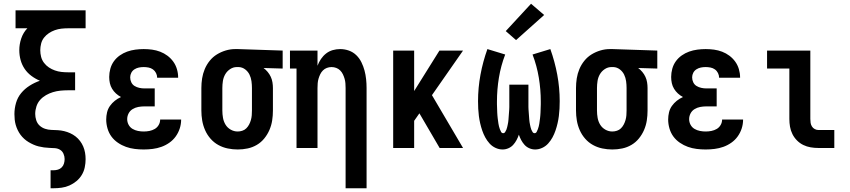

<svg xmlns="http://www.w3.org/2000/svg" viewBox="-20 -790 4540 1025"><path d="M250 215V119H266Q278 119 289.5 115.5Q301 112 309.5 103.5Q318 95 321.5 83Q325 71 325 59Q325 45 319 31Q313 17 300.5 9.5Q288 2 273 1Q258 0 243.5 -0.5Q229 -1 214.5 -3Q200 -5 186 -8.5Q172 -12 158.5 -18Q145 -24 132.5 -31.5Q120 -39 109 -49Q98 -59 89.5 -70.5Q81 -82 74.5 -95.5Q68 -109 64 -123Q60 -137 58.5 -151.5Q57 -166 57 -181Q57 -211 65.5 -240.5Q74 -270 93 -293Q112 -316 138 -332.5Q164 -349 193 -359Q169 -369 147.5 -385Q126 -401 111.5 -422.5Q97 -444 90 -469.5Q83 -495 83 -522Q83 -554 93.5 -585Q104 -616 126 -639H63V-735H437V-639H343Q325 -639 307.5 -637Q290 -635 273 -629Q256 -623 241 -613Q226 -603 215 -589Q204 -575 199.5 -557Q195 -539 195 -522Q195 -504 199.5 -486.5Q204 -469 215 -454.5Q226 -440 241 -430Q256 -420 273 -414Q290 -408 307.5 -406Q325 -404 343 -404H381V-308H343Q323 -308 302.5 -306Q282 -304 262.5 -298Q243 -292 225.5 -282Q208 -272 194.5 -257Q181 -242 174.5 -222Q168 -202 168 -182Q168 -165 173.5 -148Q179 -131 191.5 -119.5Q204 -108 220.5 -102.5Q237 -97 254 -96.5Q271 -96 288.5 -95Q306 -94 322.5 -90Q339 -86 354.5 -79Q370 -72 383.5 -61.5Q397 -51 407.5 -37Q418 -23 424.5 -7.5Q431 8 434 25Q437 42 437 60Q437 81 432.5 103Q428 125 416.5 144Q405 163 388 177Q371 191 351 200Q331 209 309 212Q287 215 266 215Z M747 8Q723 8 699 5Q675 2 652.5 -6Q630 -14 609.5 -28Q589 -42 575 -61Q561 -80 554 -104Q547 -128 547 -152Q547 -171 551.5 -190Q556 -209 567 -224.5Q578 -240 593 -252Q608 -264 626 -272Q611 -280 599 -291Q587 -302 578.5 -316Q570 -330 566.5 -346Q563 -362 563 -379Q563 -401 569 -423Q575 -445 588 -463Q601 -481 619.5 -494Q638 -507 659 -514.5Q680 -522 702.5 -525Q725 -528 747 -528Q770 -528 792 -525Q814 -522 835 -514Q856 -506 874 -492.5Q892 -479 905 -461Q918 -443 924.5 -421Q931 -399 931 -377Q931 -376 931 -375.5Q931 -375 931 -375H819Q819 -375 819 -375Q819 -375 819 -375Q819 -388 813 -400Q807 -412 796.5 -419.5Q786 -427 773 -429.5Q760 -432 747 -432Q734 -432 721.5 -429.5Q709 -427 698 -420Q687 -413 681 -401.5Q675 -390 675 -377Q675 -363 681 -350.5Q687 -338 698.5 -331Q710 -324 723.5 -321Q737 -318 750 -318H806V-222H750Q734 -222 718 -219Q702 -216 688 -207.5Q674 -199 666.5 -184.5Q659 -170 659 -154Q659 -138 666.5 -124Q674 -110 687.5 -102Q701 -94 716.5 -91Q732 -88 747 -88Q763 -88 778 -91Q793 -94 806 -101.5Q819 -109 827 -122.5Q835 -136 835 -152Q835 -152 835 -152Q835 -152 835 -152H947Q947 -151 947 -151Q947 -151 947 -151Q947 -127 939.5 -104Q932 -81 918 -61.5Q904 -42 884 -28Q864 -14 841.5 -6Q819 2 795 5Q771 8 747 8Z M1249 8Q1222 8 1195.5 2.5Q1169 -3 1145.5 -16Q1122 -29 1104 -49.5Q1086 -70 1075 -95Q1064 -120 1059.5 -146.5Q1055 -173 1055 -200V-320Q1055 -346 1059 -371.5Q1063 -397 1073 -421Q1083 -445 1099.5 -465.5Q1116 -486 1138 -499.5Q1160 -513 1185 -520.5Q1210 -528 1236 -528Q1239 -528 1242.5 -528Q1246 -528 1250 -528L1489 -520V-424L1387 -427Q1399 -418 1409 -406Q1419 -394 1425.5 -380Q1432 -366 1434.5 -350.5Q1437 -335 1437 -320V-200Q1437 -173 1433 -147Q1429 -121 1418.5 -96.5Q1408 -72 1391 -51Q1374 -30 1351 -16.5Q1328 -3 1302 2.5Q1276 8 1249 8ZM1249 -88Q1261 -88 1273.5 -92Q1286 -96 1295 -105Q1304 -114 1310 -125.5Q1316 -137 1319.5 -149.5Q1323 -162 1324 -174.5Q1325 -187 1325 -200V-320Q1325 -338 1322.5 -356.5Q1320 -375 1312 -391.5Q1304 -408 1289 -419.5Q1274 -431 1255 -432H1250Q1249 -432 1247.5 -432Q1246 -432 1244 -432Q1225 -432 1208.5 -421Q1192 -410 1182.5 -393.5Q1173 -377 1170 -358Q1167 -339 1167 -320V-200Q1167 -180 1170.5 -160.5Q1174 -141 1184 -124.5Q1194 -108 1211.5 -98Q1229 -88 1249 -88Z M1825 215V-320Q1825 -333 1824 -345.5Q1823 -358 1819.5 -370Q1816 -382 1810.5 -393.5Q1805 -405 1796 -414Q1787 -423 1775 -427.5Q1763 -432 1750 -432Q1737 -432 1725 -427.5Q1713 -423 1704 -414Q1695 -405 1689.5 -393.5Q1684 -382 1680.5 -370Q1677 -358 1676 -345.5Q1675 -333 1675 -320V0H1563V-424H1528V-520H1675V-439Q1682 -458 1693.5 -475Q1705 -492 1721 -504.5Q1737 -517 1756.5 -522.5Q1776 -528 1796 -528Q1820 -528 1842.5 -520Q1865 -512 1882 -495.5Q1899 -479 1909.5 -457.5Q1920 -436 1926 -413.5Q1932 -391 1934.5 -367.5Q1937 -344 1937 -320V215Z M2079 0V-520H2191V-304L2326 -520H2452L2286 -282L2452 0H2327L2219 -185L2191 -145V0Z M2837 8Q2821 8 2806 1.5Q2791 -5 2780.5 -16.5Q2770 -28 2762.5 -42Q2755 -56 2750 -71Q2745 -56 2737.5 -42Q2730 -28 2719.5 -16.5Q2709 -5 2694 1.5Q2679 8 2663 8Q2644 8 2625.5 -0.5Q2607 -9 2593.5 -24Q2580 -39 2570.5 -56.5Q2561 -74 2554.5 -93Q2548 -112 2543.5 -131.5Q2539 -151 2536.5 -170.5Q2534 -190 2533 -210Q2532 -230 2532 -250Q2532 -321 2545 -391Q2558 -461 2582 -528L2677 -499Q2654 -439 2643.5 -375.5Q2633 -312 2633 -248Q2633 -241 2633 -233.5Q2633 -226 2633.5 -218.5Q2634 -211 2634 -203.5Q2634 -196 2634.5 -188.5Q2635 -181 2635.5 -173.5Q2636 -166 2637 -158.5Q2638 -151 2639 -144Q2640 -137 2641 -129.5Q2642 -122 2644 -115Q2646 -108 2648.5 -100.5Q2651 -93 2655 -86Q2659 -79 2666 -79Q2673 -79 2677 -85.5Q2681 -92 2683.5 -98Q2686 -104 2687.5 -111Q2689 -118 2690.5 -124.5Q2692 -131 2693 -138Q2694 -145 2694.5 -151.5Q2695 -158 2695.5 -165Q2696 -172 2696.5 -178.5Q2697 -185 2697.5 -192Q2698 -199 2698.5 -205.5Q2699 -212 2699 -219Q2699 -226 2699 -233Q2699 -240 2699 -246.5Q2699 -253 2699 -260V-338H2801V-260Q2801 -253 2801 -246.5Q2801 -240 2801 -233Q2801 -226 2801 -219Q2801 -212 2801.5 -205.5Q2802 -199 2802.5 -192Q2803 -185 2803.5 -178.5Q2804 -172 2804.5 -165Q2805 -158 2805.5 -151.5Q2806 -145 2807 -138Q2808 -131 2809.5 -124.5Q2811 -118 2812.5 -111Q2814 -104 2816.5 -98Q2819 -92 2823 -85.5Q2827 -79 2834 -79Q2841 -79 2845 -86Q2849 -93 2851.5 -100.5Q2854 -108 2856 -115Q2858 -122 2859 -129.5Q2860 -137 2861 -144Q2862 -151 2863 -158.5Q2864 -166 2864.5 -173.5Q2865 -181 2865.5 -188.5Q2866 -196 2866 -203.5Q2866 -211 2866.5 -218.5Q2867 -226 2867 -233.5Q2867 -241 2867 -248Q2867 -312 2856.5 -375.5Q2846 -439 2823 -499L2918 -528Q2942 -461 2955 -391Q2968 -321 2968 -250Q2968 -230 2967 -210Q2966 -190 2963.5 -170.5Q2961 -151 2956.5 -131.5Q2952 -112 2945.5 -93Q2939 -74 2929.5 -56.5Q2920 -39 2906.5 -24Q2893 -9 2874.5 -0.5Q2856 8 2837 8ZM2735 -576 2680 -624 2815 -770 2885 -710Z M3249 8Q3222 8 3195.5 2.5Q3169 -3 3145.5 -16Q3122 -29 3104 -49.5Q3086 -70 3075 -95Q3064 -120 3059.5 -146.5Q3055 -173 3055 -200V-320Q3055 -346 3059 -371.5Q3063 -397 3073 -421Q3083 -445 3099.5 -465.5Q3116 -486 3138 -499.5Q3160 -513 3185 -520.5Q3210 -528 3236 -528Q3239 -528 3242.5 -528Q3246 -528 3250 -528L3489 -520V-424L3387 -427Q3399 -418 3409 -406Q3419 -394 3425.5 -380Q3432 -366 3434.5 -350.5Q3437 -335 3437 -320V-200Q3437 -173 3433 -147Q3429 -121 3418.5 -96.5Q3408 -72 3391 -51Q3374 -30 3351 -16.5Q3328 -3 3302 2.5Q3276 8 3249 8ZM3249 -88Q3261 -88 3273.5 -92Q3286 -96 3295 -105Q3304 -114 3310 -125.5Q3316 -137 3319.5 -149.5Q3323 -162 3324 -174.5Q3325 -187 3325 -200V-320Q3325 -338 3322.5 -356.5Q3320 -375 3312 -391.5Q3304 -408 3289 -419.5Q3274 -431 3255 -432H3250Q3249 -432 3247.5 -432Q3246 -432 3244 -432Q3225 -432 3208.5 -421Q3192 -410 3182.5 -393.5Q3173 -377 3170 -358Q3167 -339 3167 -320V-200Q3167 -180 3170.5 -160.5Q3174 -141 3184 -124.5Q3194 -108 3211.5 -98Q3229 -88 3249 -88Z M3747 8Q3723 8 3699 5Q3675 2 3652.5 -6Q3630 -14 3609.5 -28Q3589 -42 3575 -61Q3561 -80 3554 -104Q3547 -128 3547 -152Q3547 -171 3551.5 -190Q3556 -209 3567 -224.5Q3578 -240 3593 -252Q3608 -264 3626 -272Q3611 -280 3599 -291Q3587 -302 3578.5 -316Q3570 -330 3566.5 -346Q3563 -362 3563 -379Q3563 -401 3569 -423Q3575 -445 3588 -463Q3601 -481 3619.5 -494Q3638 -507 3659 -514.5Q3680 -522 3702.5 -525Q3725 -528 3747 -528Q3770 -528 3792 -525Q3814 -522 3835 -514Q3856 -506 3874 -492.5Q3892 -479 3905 -461Q3918 -443 3924.5 -421Q3931 -399 3931 -377Q3931 -376 3931 -375.5Q3931 -375 3931 -375H3819Q3819 -375 3819 -375Q3819 -375 3819 -375Q3819 -388 3813 -400Q3807 -412 3796.5 -419.5Q3786 -427 3773 -429.5Q3760 -432 3747 -432Q3734 -432 3721.5 -429.5Q3709 -427 3698 -420Q3687 -413 3681 -401.5Q3675 -390 3675 -377Q3675 -363 3681 -350.5Q3687 -338 3698.5 -331Q3710 -324 3723.5 -321Q3737 -318 3750 -318H3806V-222H3750Q3734 -222 3718 -219Q3702 -216 3688 -207.5Q3674 -199 3666.5 -184.5Q3659 -170 3659 -154Q3659 -138 3666.5 -124Q3674 -110 3687.5 -102Q3701 -94 3716.5 -91Q3732 -88 3747 -88Q3763 -88 3778 -91Q3793 -94 3806 -101.5Q3819 -109 3827 -122.5Q3835 -136 3835 -152Q3835 -152 3835 -152Q3835 -152 3835 -152H3947Q3947 -151 3947 -151Q3947 -151 3947 -151Q3947 -127 3939.5 -104Q3932 -81 3918 -61.5Q3904 -42 3884 -28Q3864 -14 3841.5 -6Q3819 2 3795 5Q3771 8 3747 8Z M4349 0Q4328 0 4307.5 -3.5Q4287 -7 4268.5 -16Q4250 -25 4235 -40Q4220 -55 4210.5 -74Q4201 -93 4197.5 -113.5Q4194 -134 4194 -155V-424H4075V-520H4306V-155Q4306 -144 4307.5 -134Q4309 -124 4314.5 -115Q4320 -106 4329.5 -101Q4339 -96 4349 -96H4434V0Z"/></svg>

Font: Iosevka Gothic
Style: Bold
Weight: 700
Monospace: yes
Designer: Belleve Invis
Foundry: Belleve Invis
Version: Version 15.5.1; ttfautohint (v1.8.4)